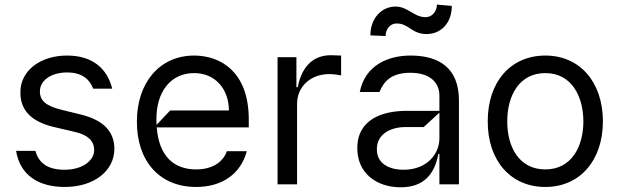

<svg xmlns="http://www.w3.org/2000/svg" viewBox="-20 -791 2656 824"><path d="M257.8 11.4C384.2 11.4 470.5 -57.9 470.9 -152C470.5 -228 422.9 -275.9 326 -299.7L245 -319.6C180 -335.6 150.9 -357.2 151.3 -399.1C150.9 -446 200.6 -480.1 267.8 -480.1C338.4 -480.1 366.8 -444.6 380 -410.5H461.6C440 -497.2 376.8 -552.6 267.8 -552.6C152.3 -552.6 67.1 -487.2 67.5 -394.9C67.1 -319.6 111.9 -269.2 212.4 -245.7L303.3 -224.4C358 -211.6 383.9 -185.4 384.2 -147.7C383.9 -100.9 334.2 -62.5 256.4 -62.5C188.6 -62.5 146.3 -88.8 132.1 -143.5H49C66.1 -38.7 146 11.4 257.8 11.4Z M1047.6 -279.8C1047.2 -483 926.5 -552.6 813.2 -552.6C665.1 -552.6 567.1 -436.1 567.5 -268.5C567.1 -100.9 663.7 11.4 821.7 11.4C932.2 11.4 1012.8 -43.7 1039.1 -142H953.8C935.7 -92 887.1 -63.9 821.7 -63.9C726.9 -63.9 662.3 -119.7 652.7 -244.3H1047.6ZM652 -255.3C651.3 -263.1 651.3 -271.3 651.3 -279.8C650.9 -395.2 710.9 -477.3 813.2 -477.3C903.8 -477.3 962 -409.1 962.4 -316.8H710.2Z M1255 0V-345.2C1254.6 -419 1312.9 -473 1392.8 -473C1414.8 -473 1437.9 -468.8 1443.9 -467.3V-552.6C1433.9 -553.3 1411.9 -554 1399.9 -554C1334.2 -554 1277.3 -517 1257.8 -416.9H1252.1V-545.5H1171.2V0Z M1634.9 -636.4C1634.9 -666.2 1654.8 -690.3 1681.8 -690.3C1735.8 -690.3 1745.7 -644.9 1811.1 -644.9C1872.2 -644.9 1919 -691.8 1919 -765.6L1855.1 -771.3C1855.1 -741.5 1833.8 -717.3 1806.8 -717.3C1755.7 -717.3 1731.5 -762.8 1677.6 -762.8C1616.5 -762.8 1569.6 -711.6 1569.6 -639.2ZM1699.6 12.8C1794.4 12.8 1844.1 -38.4 1861.5 -130.7H1865.8V0H1949.6V-359.4C1949.6 -500.7 1863.3 -552.6 1741.5 -552.6C1647.4 -552.6 1547.2 -512.4 1524.1 -396.3H1608.7C1626.4 -438.9 1655.9 -478.7 1741.5 -478.7C1824.2 -478.7 1865.8 -437.5 1865.8 -380.7V-315.3H1725.1C1622.9 -315.3 1513.1 -279.8 1513.5 -154.8C1513.1 -48.3 1595.5 12.8 1699.6 12.8ZM1712.4 -62.5C1645.2 -62.5 1596.9 -92.3 1597.3 -150.6C1596.9 -214.5 1654.5 -245.7 1720.9 -245.7H1798.3L1865.8 -307.5V-197.4C1865.8 -129.3 1811.4 -62.5 1712.4 -62.5Z M2320.3 11.4C2467.7 11.4 2567.1 -100.9 2567.5 -269.9C2567.1 -440.3 2467.7 -552.6 2320.3 -552.6C2172.2 -552.6 2072.8 -440.3 2073.2 -269.9C2072.8 -100.9 2172.2 11.4 2320.3 11.4ZM2320.3 -63.9C2207.7 -63.9 2156.6 -160.5 2157 -269.9C2156.6 -379.3 2207.7 -477.3 2320.3 -477.3C2432.2 -477.3 2483.3 -379.3 2483.7 -269.9C2483.3 -160.5 2432.2 -63.9 2320.3 -63.9Z"/></svg>

Font: Riot Sans 2.0
Style: Regular
Weight: 400
Designer: Rasmus Andersson
Foundry: rsms
Version: Version 3.006;hotconv 1.0.109;makeotfexe 2.5.65596